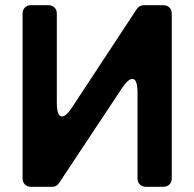

<svg xmlns="http://www.w3.org/2000/svg" viewBox="-20 -720 748 740"><path d="M67 -33V-667Q67 -682 76 -691Q85 -700 100 -700H166Q181 -700 190 -691Q199 -682 199 -667V-326Q199 -271 219 -271Q235 -271 259 -308L507 -685Q517 -700 535 -700H609Q624 -700 633 -691Q642 -682 642 -667V-33Q642 -18 633 -9Q624 0 609 0H543Q528 0 519 -9Q510 -18 510 -33V-362Q510 -416 490 -416Q474 -416 450 -380L208 -15Q198 0 181 0H100Q85 0 76 -9Q67 -18 67 -33Z"/></svg>

Font: Tsunagi Gothic Black
Style: Regular
Weight: 900
Designer: Yoshimichi Ohira
Foundry: Positype
Version: Version 1.001